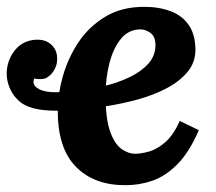

<svg xmlns="http://www.w3.org/2000/svg" viewBox="-31 -531 632 562"><path d="M338 11Q246 12 192 -42Q138 -96 138 -207Q138 -255 153 -308Q168 -361 198.5 -407Q229 -453 277 -482Q325 -511 391 -511Q435 -511 469 -498Q503 -485 522 -457Q541 -429 541 -385Q541 -348 517.5 -320Q494 -292 455.5 -272Q417 -252 371 -239.5Q325 -227 279 -220Q233 -213 194 -210Q155 -207 132 -207Q56 -207 25 -235Q-6 -263 -11 -306Q-14 -345 7.5 -377Q29 -409 66 -414Q98 -418 116.5 -402.5Q135 -387 136 -365Q138 -346 129.5 -329.5Q121 -313 108 -305Q101 -300 90.5 -299.5Q80 -299 69 -301Q67 -295 67 -292Q67 -278 84.5 -269.5Q102 -261 131 -261Q160 -261 198 -265.5Q236 -270 275.5 -279.5Q315 -289 349 -305.5Q383 -322 403.5 -345Q424 -368 424 -399Q424 -424 409.5 -434.5Q395 -445 380 -445Q346 -445 323.5 -418Q301 -391 289.5 -347Q278 -303 278 -252Q278 -184 291 -147Q304 -110 324 -95.5Q344 -81 365 -81Q382 -81 405.5 -87.5Q429 -94 453 -115Q477 -136 495 -177L551 -150Q523 -85 488 -50Q453 -15 415 -2Q377 11 338 11Z"/></svg>

Font: Lora Italic
Style: Italic
Weight: 400
Italic angle: -3°
Designer: Olga Karpushina, Alexei Vanyashin (Cyrillic)
Foundry: Cyreal
Version: Version 2.210; ttfautohint (v1.8.1.43-b0c9)